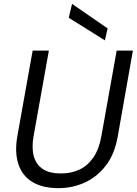

<svg xmlns="http://www.w3.org/2000/svg" viewBox="-20 -962 708 994"><path d="M282 12Q200 12 147.5 -20Q95 -52 75 -113Q55 -174 70 -258L149 -700H233L154 -258Q143 -197 155 -153.5Q167 -110 201.5 -87Q236 -64 296 -64Q349 -64 391.5 -84Q434 -104 463.5 -147Q493 -190 505 -258L584 -700H668L590 -258Q574 -165 528.5 -105.5Q483 -46 419 -17Q355 12 282 12ZM523 -753 336 -870 353 -942 537 -815Z"/></svg>

Font: DM Sans 20pt
Style: Italic
Weight: 400
Italic angle: -10°
Version: Version 4.004;gftools[0.9.30]